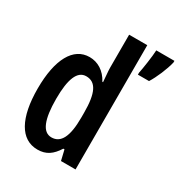

<svg xmlns="http://www.w3.org/2000/svg" viewBox="-180 -883 951 1017"><g transform="rotate(30 295.5 -375.0)"><path d="M197 10C250 10 283 -14 314 -63H321L336 0H425V-760H314V-559C314 -534 318 -509 320 -473H316C288 -526 243 -553 193 -553C94 -553 37 -450 37 -271C37 -93 93 10 197 10ZM591 -750V-760H480C479 -725 466 -639 460 -612V-600H528C552 -638 580 -703 591 -750ZM229 -83C175 -83 149 -147 149 -273C149 -393 174 -456 228 -456C288 -456 314 -402 314 -283V-252C314 -137 286 -83 229 -83Z"/></g></svg>

Font: Noto Sans Gurmukhi UI ExtraCondensed SemiBold
Style: Regular
Weight: 600
Width: 2
Designer: Jelle Bosma - Monotype Design Team
Foundry: Monotype Imaging Inc.
Version: Version 2.004